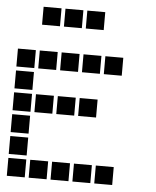

<svg xmlns="http://www.w3.org/2000/svg" viewBox="-55 -837 709 875"><g transform="rotate(5 300.0 -400.0)"><path d="M110 -791Q109 -791 109 -791Q109 -791 109 -790V-710Q109 -709 109 -709Q109 -709 110 -709H190Q191 -709 191 -709Q191 -709 191 -710V-790Q191 -791 191 -791Q191 -791 190 -791ZM210 -791Q209 -791 209 -791Q209 -791 209 -790V-710Q209 -709 209 -709Q209 -709 210 -709H290Q291 -709 291 -709Q291 -709 291 -710V-790Q291 -791 291 -791Q291 -791 290 -791ZM310 -791Q309 -791 309 -791Q309 -791 309 -790V-710Q309 -709 309 -709Q309 -709 310 -709H390Q391 -709 391 -709Q391 -709 391 -710V-790Q391 -791 391 -791Q391 -791 390 -791ZM10 -591Q9 -591 9 -591Q9 -591 9 -590V-510Q9 -509 9 -509Q9 -509 10 -509H90Q91 -509 91 -509Q91 -509 91 -510V-590Q91 -591 91 -591Q91 -591 90 -591ZM110 -591Q109 -591 109 -591Q109 -591 109 -590V-510Q109 -509 109 -509Q109 -509 110 -509H190Q191 -509 191 -509Q191 -509 191 -510V-590Q191 -591 191 -591Q191 -591 190 -591ZM210 -591Q209 -591 209 -591Q209 -591 209 -590V-510Q209 -509 209 -509Q209 -509 210 -509H290Q291 -509 291 -509Q291 -509 291 -510V-590Q291 -591 291 -591Q291 -591 290 -591ZM310 -591Q309 -591 309 -591Q309 -591 309 -590V-510Q309 -509 309 -509Q309 -509 310 -509H390Q391 -509 391 -509Q391 -509 391 -510V-590Q391 -591 391 -591Q391 -591 390 -591ZM410 -591Q409 -591 409 -591Q409 -591 409 -590V-510Q409 -509 409 -509Q409 -509 410 -509H490Q491 -509 491 -509Q491 -509 491 -510V-590Q491 -591 491 -591Q491 -591 490 -591ZM10 -491Q9 -491 9 -491Q9 -491 9 -490V-410Q9 -409 9 -409Q9 -409 10 -409H90Q91 -409 91 -409Q91 -409 91 -410V-490Q91 -491 91 -491Q91 -491 90 -491ZM10 -391Q9 -391 9 -391Q9 -391 9 -390V-310Q9 -309 9 -309Q9 -309 10 -309H90Q91 -309 91 -309Q91 -309 91 -310V-390Q91 -391 91 -391Q91 -391 90 -391ZM110 -391Q109 -391 109 -391Q109 -391 109 -390V-310Q109 -309 109 -309Q109 -309 110 -309H190Q191 -309 191 -309Q191 -309 191 -310V-390Q191 -391 191 -391Q191 -391 190 -391ZM210 -391Q209 -391 209 -391Q209 -391 209 -390V-310Q209 -309 209 -309Q209 -309 210 -309H290Q291 -309 291 -309Q291 -309 291 -310V-390Q291 -391 291 -391Q291 -391 290 -391ZM310 -391Q309 -391 309 -391Q309 -391 309 -390V-310Q309 -309 309 -309Q309 -309 310 -309H390Q391 -309 391 -309Q391 -309 391 -310V-390Q391 -391 391 -391Q391 -391 390 -391ZM10 -291Q9 -291 9 -291Q9 -291 9 -290V-210Q9 -209 9 -209Q9 -209 10 -209H90Q91 -209 91 -209Q91 -209 91 -210V-290Q91 -291 91 -291Q91 -291 90 -291ZM10 -191Q9 -191 9 -191Q9 -191 9 -190V-110Q9 -109 9 -109Q9 -109 10 -109H90Q91 -109 91 -109Q91 -109 91 -110V-190Q91 -191 91 -191Q91 -191 90 -191ZM10 -91Q9 -91 9 -91Q9 -91 9 -90V-10Q9 -9 9 -9Q9 -9 10 -9H90Q91 -9 91 -9Q91 -9 91 -10V-90Q91 -91 91 -91Q91 -91 90 -91ZM110 -91Q109 -91 109 -91Q109 -91 109 -90V-10Q109 -9 109 -9Q109 -9 110 -9H190Q191 -9 191 -9Q191 -9 191 -10V-90Q191 -91 191 -91Q191 -91 190 -91ZM210 -91Q209 -91 209 -91Q209 -91 209 -90V-10Q209 -9 209 -9Q209 -9 210 -9H290Q291 -9 291 -9Q291 -9 291 -10V-90Q291 -91 291 -91Q291 -91 290 -91ZM310 -91Q309 -91 309 -91Q309 -91 309 -90V-10Q309 -9 309 -9Q309 -9 310 -9H390Q391 -9 391 -9Q391 -9 391 -10V-90Q391 -91 391 -91Q391 -91 390 -91ZM410 -91Q409 -91 409 -91Q409 -91 409 -90V-10Q409 -9 409 -9Q409 -9 410 -9H490Q491 -9 491 -9Q491 -9 491 -10V-90Q491 -91 491 -91Q491 -91 490 -91Z"/></g></svg>

Font: Doto ExtraBold
Style: Regular
Weight: 800
Monospace: yes
Version: Version 1.000